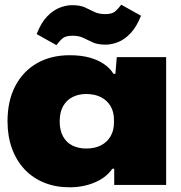

<svg xmlns="http://www.w3.org/2000/svg" viewBox="-20 -787 770 817"><path d="M276 10Q217 10 168.5 -9.5Q120 -29 85 -66Q50 -103 31 -155Q12 -207 12 -271Q12 -358 45 -421Q78 -484 137.5 -518Q197 -552 276 -552Q325 -552 361 -542Q397 -532 422.5 -514.5Q448 -497 463 -473H471L477 -544H687V0H466V-69H458Q433 -32 384 -11Q335 10 276 10ZM347 -155Q384 -155 410.5 -169Q437 -183 451 -208Q465 -233 465 -265V-277Q465 -310 451 -334.5Q437 -359 410.5 -373Q384 -387 347 -387Q314 -387 288.5 -374Q263 -361 248.5 -335Q234 -309 234 -271Q234 -233 248 -207Q262 -181 287.5 -168Q313 -155 347 -155ZM430 -597Q396 -597 375 -606.5Q354 -616 335 -625.5Q316 -635 288 -635Q261 -635 248 -625Q235 -615 220 -595L136 -642Q155 -691 181 -717.5Q207 -744 234.5 -754.5Q262 -765 286 -765Q321 -765 341.5 -755.5Q362 -746 381 -736.5Q400 -727 428 -727Q455 -727 468 -737Q481 -747 496 -767L580 -720Q561 -672 535 -645Q509 -618 481.5 -607.5Q454 -597 430 -597Z"/></svg>

Font: Mona Sans Expanded Black
Style: Regular
Weight: 900
Width: 7
Designer: Deni Anggara
Foundry: GitHub
Version: Version 2.000